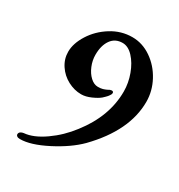

<svg xmlns="http://www.w3.org/2000/svg" viewBox="-161 -739 835 894"><g transform="rotate(30 256.5 -292.5)"><path d="M54 31Q54 22 61 17Q68 12 77 11Q127 7 186 -34.5Q245 -76 289 -134Q384 -256 384 -389Q384 -435 367.5 -480Q351 -525 324 -554Q297 -583 267 -583Q227 -583 205.5 -552.5Q184 -522 184 -472Q184 -442 196 -413Q208 -384 227.5 -366Q247 -348 268 -348Q284 -348 294 -351Q304 -354 312.5 -358Q321 -362 324 -364L333 -366Q343 -366 343 -357Q343 -351 337 -343Q332 -335 323.5 -327Q315 -319 312 -316Q298 -304 270 -291.5Q242 -279 218 -279Q181 -279 146 -297.5Q111 -316 89 -349Q67 -382 67 -421Q67 -466 98 -515Q129 -564 181 -596.5Q233 -629 293 -629Q347 -629 394.5 -596.5Q442 -564 470.5 -511Q499 -458 499 -400Q499 -245 353 -95Q301 -43 216.5 0.5Q132 44 76 44Q65 44 59.5 40Q54 36 54 31Z"/></g></svg>

Font: EB Garamond SemiBold
Style: Regular
Weight: 600
Designer: Georg Duffner and Octavio Pardo
Foundry: Georg Duffner
Version: Version 1.000